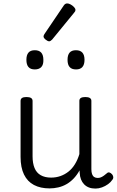

<svg xmlns="http://www.w3.org/2000/svg" viewBox="-20 -1081 685 1120"><path d="M269 18Q216 18 178 -2Q140 -22 120 -63Q100 -104 100 -166V-492Q100 -504 108.5 -509.5Q117 -515 134 -515Q152 -515 161 -509.5Q170 -504 170 -492V-169Q170 -129 181.5 -101Q193 -73 217.5 -59Q242 -45 278 -45Q307 -45 332.5 -54Q358 -63 379.5 -80Q401 -97 417 -123Q433 -149 443 -182V-493Q443 -504 451.5 -509.5Q460 -515 478 -515Q495 -515 504 -509.5Q513 -504 513 -493V-94Q513 -77 517 -65.5Q521 -54 529.5 -48.5Q538 -43 550 -43Q560 -43 568.5 -46.5Q577 -50 586 -56.5Q595 -63 603 -70Q610 -77 618 -75Q626 -73 634 -64Q639 -58 640.5 -49.5Q642 -41 636 -33Q626 -18 610 -6.5Q594 5 575 12Q556 19 537 19Q515 19 498.5 12.5Q482 6 470.5 -6Q459 -18 452.5 -34.5Q446 -51 445 -72L444 -87Q429 -60 410 -40Q391 -20 368.5 -7Q346 6 320.5 12Q295 18 269 18ZM183 -676Q158 -676 146 -690Q134 -704 134 -732Q134 -760 146 -774Q158 -788 183 -788Q208 -788 220.5 -774Q233 -760 233 -732Q234 -704 221 -690Q208 -676 183 -676ZM424 -676Q398 -676 386 -690Q374 -704 374 -732Q374 -760 386 -774Q398 -788 423 -788Q448 -788 460.5 -774Q473 -760 473 -732Q473 -704 460.5 -690Q448 -676 424 -676ZM267 -840Q258 -840 246 -850Q234 -860 234 -868Q234 -871 235 -874Q236 -877 239 -882L352 -1049Q356 -1055 361 -1058Q366 -1061 372 -1061Q381 -1061 392 -1055Q403 -1049 411.5 -1040Q420 -1031 420 -1024Q420 -1018 418 -1014.5Q416 -1011 410 -1004L284 -850Q274 -840 267 -840Z"/></svg>

Font: Playwrite BE WAL Light
Style: Regular
Weight: 300
Version: Version 1.002